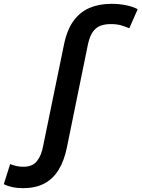

<svg xmlns="http://www.w3.org/2000/svg" viewBox="-86 -796 740 1004"><path d="M34 188Q4 188 -21.5 182.5Q-47 177 -66 167L-33 62Q-20 67 -3 71.5Q14 76 36 76Q85 76 108 45.5Q131 15 139 -30L248 -560Q264 -640 298.5 -687Q333 -734 383 -755Q433 -776 497 -776Q538 -776 574 -768.5Q610 -761 634 -748L590 -648Q570 -657 547.5 -663.5Q525 -670 493 -670Q461 -670 437.5 -660.5Q414 -651 398 -627.5Q382 -604 373 -560L264 -26Q250 44 220.5 92Q191 140 145 164Q99 188 34 188Z"/></svg>

Font: Ubuntu Sans Mono SemiBold
Style: Italic
Weight: 600
Italic angle: -13.5°
Monospace: yes
Designer: Dalton Maag Ltd
Foundry: Dalton Maag Ltd
Version: Version 1.006